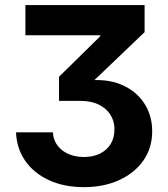

<svg xmlns="http://www.w3.org/2000/svg" viewBox="-20 -748 679 778"><path d="M320.3 10.3Q239.3 10.3 178 -18.1Q116.7 -46.4 82 -96.7Q47.4 -147 44.9 -211.9H194.3Q195.8 -181.6 212.6 -158.9Q229.5 -136.2 257.6 -124Q285.6 -111.8 320.3 -111.8Q356.4 -111.8 384.3 -125.2Q412.1 -138.7 428 -163.8Q443.8 -189 443.8 -224.6Q443.8 -256.3 427.7 -282.5Q411.6 -308.6 380.4 -324Q349.1 -339.4 302.7 -339.4H219.2V-437L386.2 -601.1V-605H83V-727.5H565.9V-617.7L326.7 -389.2V-420.9Q410.2 -430.7 470.5 -405.5Q530.8 -380.4 563.7 -330.6Q596.7 -280.8 596.7 -216.3Q596.7 -148.4 560.8 -97.4Q524.9 -46.4 462.6 -18.1Q400.4 10.3 320.3 10.3Z"/></svg>

Font: Inter 18pt
Style: Bold
Weight: 700
Designer: Rasmus Andersson
Foundry: rsms
Version: Version 4.001;git-66647c0bb